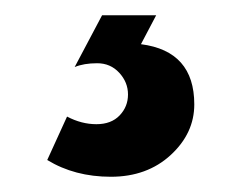

<svg xmlns="http://www.w3.org/2000/svg" viewBox="-20 -20 321 252"><path d="M235 117Q235 155 204 183.5Q173 212 125.5 212Q78 212 42 190L68 133Q87 143 106.5 143Q126 143 137 131.5Q148 120 148 104Q148 88 136.5 75.5Q125 63 107.5 63Q90 63 78 68L114 0H185L165 38Q235 47 235 117Z"/></svg>

Font: Montserrat_am3
Style: Regular
Weight: 400
Designer: Julieta Ulanovsky
Foundry: Julieta Ulanovsky, Armenina letters added by Vahan Hovhannisyan
Version: Version 2.001